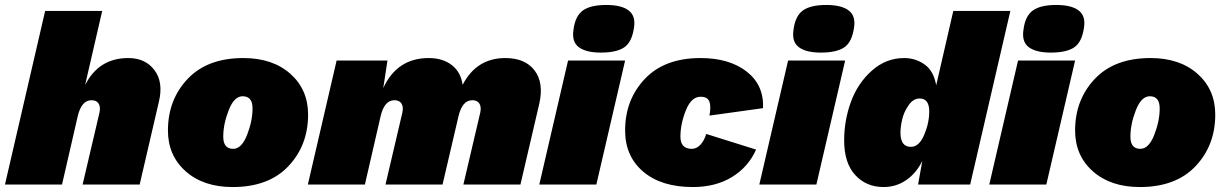

<svg xmlns="http://www.w3.org/2000/svg" viewBox="-40 -744 4938 774"><path d="M477 -510Q546 -510 582.5 -461.5Q619 -413 601 -336L523 0H293L361 -290Q366 -313 357.5 -326.5Q349 -340 329 -340Q288 -340 273 -274L210 0H-20L142 -700H372L303 -401Q358 -510 477 -510Z M898 10Q780 10 708.5 -53.5Q637 -117 637 -218Q637 -342 716.5 -426Q796 -510 941 -510Q1059 -510 1130.5 -446.5Q1202 -383 1202 -282Q1202 -158 1122.5 -74Q1043 10 898 10ZM900 -144Q934 -144 956 -200Q978 -256 978 -307Q978 -356 938 -356Q904 -356 882 -300Q860 -244 860 -193Q860 -144 900 -144Z M1997 -510Q2077 -510 2115 -460Q2153 -410 2134 -326L2058 0H1828L1896 -290Q1901 -313 1892.5 -326.5Q1884 -340 1864 -340Q1823 -340 1808 -274L1744 0H1514L1582 -290Q1587 -313 1578.5 -326.5Q1570 -340 1550 -340Q1509 -340 1494 -274L1431 0H1201L1317 -500H1522L1505 -389Q1561 -510 1688 -510Q1745 -510 1781.5 -481.5Q1818 -453 1825 -402Q1881 -510 1997 -510Z M2382 -532Q2322 -532 2293 -554Q2264 -576 2272 -625Q2279 -680 2310 -702Q2341 -724 2404 -724Q2465 -724 2494 -702Q2523 -680 2516 -634Q2508 -575 2477 -553.5Q2446 -532 2382 -532ZM2480 -500 2364 0H2134L2250 -500Z M2753 10Q2626 10 2553 -52Q2480 -114 2480 -218Q2480 -342 2559.5 -426Q2639 -510 2784 -510Q2900 -510 2970 -455.5Q3040 -401 3036 -308L2820 -278Q2827 -316 2819.5 -335Q2812 -354 2784 -354Q2747 -354 2725 -299.5Q2703 -245 2703 -193Q2703 -144 2749 -144Q2768 -144 2783.5 -160.5Q2799 -177 2807 -204L3008 -141Q2977 -71 2911 -30.5Q2845 10 2753 10Z M3269 -532Q3209 -532 3180 -554Q3151 -576 3159 -625Q3166 -680 3197 -702Q3228 -724 3291 -724Q3352 -724 3381 -702Q3410 -680 3403 -634Q3395 -575 3364 -553.5Q3333 -532 3269 -532ZM3367 -500 3251 0H3021L3137 -500Z M3522 10Q3452 10 3407.5 -38.5Q3363 -87 3363 -178Q3363 -259 3390.5 -334Q3418 -409 3475 -459.5Q3532 -510 3605 -510Q3651 -510 3687.5 -484Q3724 -458 3734 -400L3803 -700H4033L3871 0H3661L3678 -95Q3653 -45 3612.5 -17.5Q3572 10 3522 10ZM3632 -152Q3665 -152 3685.5 -200Q3706 -248 3706 -295Q3706 -347 3667 -347Q3642 -347 3623 -320Q3604 -293 3597 -263Q3590 -233 3590 -209Q3590 -152 3632 -152Z M4196 -532Q4136 -532 4107 -554Q4078 -576 4086 -625Q4093 -680 4124 -702Q4155 -724 4218 -724Q4279 -724 4308 -702Q4337 -680 4330 -634Q4322 -575 4291 -553.5Q4260 -532 4196 -532ZM4294 -500 4178 0H3948L4064 -500Z M4555 10Q4437 10 4365.5 -53.5Q4294 -117 4294 -218Q4294 -342 4373.5 -426Q4453 -510 4598 -510Q4716 -510 4787.5 -446.5Q4859 -383 4859 -282Q4859 -158 4779.5 -74Q4700 10 4555 10ZM4557 -144Q4591 -144 4613 -200Q4635 -256 4635 -307Q4635 -356 4595 -356Q4561 -356 4539 -300Q4517 -244 4517 -193Q4517 -144 4557 -144Z"/></svg>

Font: Elaine Sans Black
Style: Italic
Weight: 900
Italic angle: -13°
Designer: Wei Huang
Foundry: Wei Huang
Version: Version 2.001;December 24, 2019;FontCreator 12.0.0.2547 64-b